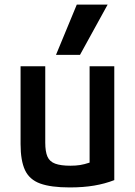

<svg xmlns="http://www.w3.org/2000/svg" viewBox="-20 -810 590 840"><path d="M285 10Q203 10 156 -7Q109 -24 89.5 -65.5Q70 -107 70 -180V-520H178V-186Q178 -147 187.5 -125Q197 -103 221.5 -94Q246 -85 288 -85Q312 -85 330.5 -88Q349 -91 370 -98Q391 -105 419 -118L372 -50V-520H480V-22Q439 -6 391.5 2Q344 10 285 10ZM330 -570H225L316 -790H451Z"/></svg>

Font: M PLUS Code Latin SemiExpanded Medium
Style: Regular
Weight: 500
Width: 6
Designer: Coji Morishita
Foundry: UNDERFOREST DESIGN
Version: Version 1.002; ttfautohint (v1.8.3)